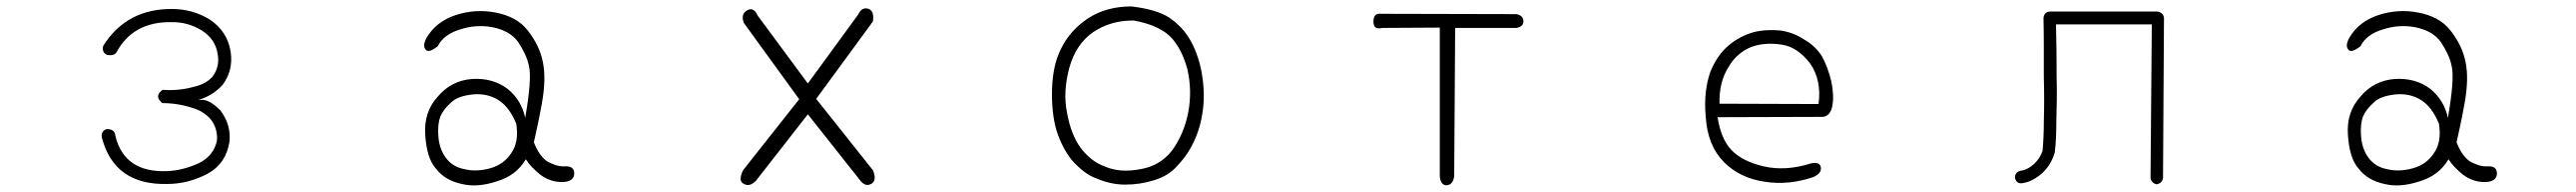

<svg xmlns="http://www.w3.org/2000/svg" viewBox="-20 -574 8040 598"><path d="M517 -546Q581 -546 635 -513Q691 -475 700 -411Q708 -355 675 -310Q643 -275 599 -263H612Q636 -262 668 -230Q702 -184 696 -132Q685 -64 628 -33Q567 -1 502 -1Q337 3 298 -145Q294 -166 313 -172Q339 -172 340 -151Q368 -36 501 -41Q527 -42 552 -48.5Q577 -55 601 -66Q647 -89 657 -136Q660 -174 637 -203Q615 -228 580 -238Q535 -253 483 -253V-254H486Q460 -274 487 -294H491Q541 -291 586 -304Q622 -312 643 -335Q667 -367 659 -407Q652 -452 610 -479Q566 -506 515 -505Q396 -507 344 -412Q337 -399 314 -403Q297 -411 302 -431Q375 -547 517 -546Z M1311 -456Q1341 -507 1402 -527Q1463 -547 1526 -535Q1558 -529 1583.5 -515.5Q1609 -502 1627 -479Q1664 -432 1674 -381Q1685 -329 1671 -252Q1664 -213 1657.5 -183Q1651 -153 1646 -131Q1662 -89 1688 -71Q1701 -64 1715 -59.5Q1729 -55 1744 -56Q1773 -57 1772 -32Q1770 -7 1733 -7Q1697 -7 1666 -30Q1636 -54 1621 -78Q1591 -27 1530 -9Q1469 11 1421 -1Q1369 -12 1341 -48Q1325 -66 1317 -93Q1309 -120 1307 -154Q1302 -225 1346 -273Q1388 -323 1453 -328Q1485 -330 1512.5 -322.5Q1540 -315 1563 -298Q1607 -263 1619 -207Q1640 -328 1631 -367Q1627 -387 1618 -406Q1609 -425 1597 -443Q1572 -478 1518 -489Q1466 -499 1415 -482Q1365 -467 1346 -430Q1317 -407 1308 -420Q1298 -431 1311 -456ZM1591 -189Q1580 -215 1566.5 -233Q1553 -251 1536 -262Q1501 -284 1456 -280Q1408 -275 1388 -255Q1364 -234 1354 -211Q1345 -186 1348 -149Q1351 -110 1371 -83Q1392 -54 1430 -47Q1467 -38 1510 -50Q1553 -62 1576 -98Q1600 -132 1591 -189Z M2501 -314 2659 -530Q2669 -552 2689 -547Q2709 -541 2704 -507L2527 -266L2704 -44Q2717 -13 2700 -2Q2682 9 2666 -10L2501 -218L2339 -11Q2319 9 2302 -1Q2282 -9 2299 -44L2474 -265L2301 -503Q2291 -531 2312 -542Q2332 -553 2344 -526Z M3510 -554Q3589 -545 3629 -519Q3649 -505 3664.5 -489Q3680 -473 3692 -453Q3716 -414 3729 -354Q3740 -294 3735 -243Q3730 -190 3711 -145Q3701 -121 3687.5 -100Q3674 -79 3657 -61Q3641 -42 3621 -30Q3601 -18 3579 -12Q3537 1 3491 1Q3447 1 3402 -18Q3380 -26 3361 -41Q3342 -56 3325 -75Q3293 -115 3276 -171Q3261 -225 3263 -296Q3264 -331 3270.5 -362.5Q3277 -394 3291 -422Q3318 -478 3374 -516Q3432 -554 3510 -554ZM3518 -510Q3448 -511 3393 -475Q3338 -438 3317 -363Q3307 -326 3305 -291Q3303 -256 3310 -222Q3322 -155 3352 -114Q3366 -95 3385 -79.5Q3404 -64 3429 -55Q3476 -35 3538 -47Q3600 -57 3638 -106Q3675 -157 3688 -224Q3701 -292 3685 -360Q3666 -428 3629 -463Q3591 -497 3518 -510Z M4518 -26Q4515 1 4495 3Q4476 4 4473 -25V-488L4293 -487Q4266 -480 4266 -507Q4266 -534 4290 -531L4712 -530Q4733 -526 4734 -509Q4735 -491 4712 -487H4521Z M5340 -209Q5345 -176 5355.5 -150.5Q5366 -125 5383 -107Q5399 -90 5424 -77Q5449 -64 5483 -56Q5552 -40 5631 -65Q5658 -71 5662 -54Q5666 -35 5640 -23Q5562 4 5487 -8Q5410 -19 5360 -69Q5309 -120 5303 -209Q5299 -254 5303.5 -289.5Q5308 -325 5318 -352Q5329 -378 5343 -398Q5357 -418 5375 -433Q5410 -462 5453 -474Q5474 -479 5495.5 -480Q5517 -481 5536 -479Q5577 -473 5610 -451Q5628 -441 5642 -427.5Q5656 -414 5666 -398Q5684 -365 5695 -320Q5704 -275 5698 -244Q5692 -213 5669 -210ZM5655 -250Q5665 -324 5629 -376Q5589 -428 5540 -435Q5488 -443 5446 -428Q5425 -420 5406.5 -404.5Q5388 -389 5374 -365Q5344 -318 5346 -251Z M6713 -538Q6730 -535 6733 -519L6730 -19Q6727 -3 6710 0Q6695 -3 6691 -19L6695 -498H6396Q6397 -458 6397.5 -417.5Q6398 -377 6398 -334Q6399 -298 6398.5 -262.5Q6398 -227 6397 -192Q6397 -169 6396 -145.5Q6395 -122 6392 -98Q6376 -46 6332 -19Q6312 -6 6288 -3Q6271 -3 6268 -21Q6268 -38 6285 -42Q6299 -44 6311 -51Q6342 -70 6354 -104Q6356 -126 6357 -148.5Q6358 -171 6358 -193Q6360 -264 6358 -334Q6358 -381 6358 -426.5Q6358 -472 6357 -518Q6359 -537 6377 -538Z M7311 -456Q7341 -507 7402 -527Q7463 -547 7526 -535Q7558 -529 7583.5 -515.5Q7609 -502 7627 -479Q7664 -432 7674 -381Q7685 -329 7671 -252Q7664 -213 7657.5 -183Q7651 -153 7646 -131Q7662 -89 7688 -71Q7701 -64 7715 -59.5Q7729 -55 7744 -56Q7773 -57 7772 -32Q7770 -7 7733 -7Q7697 -7 7666 -30Q7636 -54 7621 -78Q7591 -27 7530 -9Q7469 11 7421 -1Q7369 -12 7341 -48Q7325 -66 7317 -93Q7309 -120 7307 -154Q7302 -225 7346 -273Q7388 -323 7453 -328Q7485 -330 7512.5 -322.5Q7540 -315 7563 -298Q7607 -263 7619 -207Q7640 -328 7631 -367Q7627 -387 7618 -406Q7609 -425 7597 -443Q7572 -478 7518 -489Q7466 -499 7415 -482Q7365 -467 7346 -430Q7317 -407 7308 -420Q7298 -431 7311 -456ZM7591 -189Q7580 -215 7566.5 -233Q7553 -251 7536 -262Q7501 -284 7456 -280Q7408 -275 7388 -255Q7364 -234 7354 -211Q7345 -186 7348 -149Q7351 -110 7371 -83Q7392 -54 7430 -47Q7467 -38 7510 -50Q7553 -62 7576 -98Q7600 -132 7591 -189Z"/></svg>

Font: Yomogi
Style: Regular
Weight: 400
Designer: satsuyako
Foundry: satsuyako
Version: Version 3.100